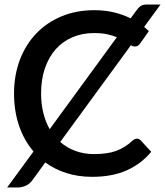

<svg xmlns="http://www.w3.org/2000/svg" viewBox="-20 -773 729 848"><path d="M496 -608.5Q477.5 -616.5 453 -621.8Q428.5 -627 395.5 -627Q344 -627 301 -609Q258 -591 227 -556.5Q196 -522 178.8 -472.5Q161.5 -423 161.5 -360Q161.5 -313 171.5 -273.5Q181.5 -234 199.5 -202.5ZM246 -146Q276.5 -119.5 314 -106Q351.5 -92.5 394.5 -92.5Q424.5 -92.5 448.2 -95.8Q472 -99 492 -106.2Q512 -113.5 529.8 -124.5Q547.5 -135.5 565 -151.5Q575 -160.5 585 -160.5Q594.5 -160.5 601.5 -153L648 -102.5Q604 -49.5 540 -20.8Q476 8 387 8Q325.5 8 273.8 -8.5Q222 -25 180 -55.5L123 23Q110 40.5 92.5 47.8Q75 55 58 55H11.5L128 -104Q86.5 -152.5 64.2 -217.5Q42 -282.5 42 -360Q42 -441 67.8 -508.8Q93.5 -576.5 140.2 -625.2Q187 -674 252.2 -701Q317.5 -728 396 -728Q443 -728 482.8 -718.5Q522.5 -709 557 -692L580 -723.5Q586 -731.5 590.8 -737Q595.5 -742.5 600.8 -746Q606 -749.5 612.8 -751.2Q619.5 -753 629 -753H689L616.5 -654Q622 -649.5 627.2 -645Q632.5 -640.5 637.5 -635.5L599 -581Q595 -575.5 589.5 -571.5Q584 -567.5 574.5 -567.5Q567.5 -567.5 558 -573Z"/></svg>

Font: Lato 2
Style: Regular
Weight: 600
Designer: Lukasz Dziedzic with Adam Twardoch and Botio Nikoltchev
Foundry: tyPoland Lukasz Dziedzic
Version: Version 2.015; 2015-08-06; http://www.latofonts.com/